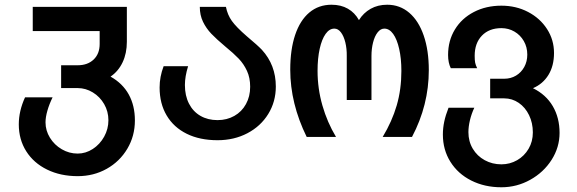

<svg xmlns="http://www.w3.org/2000/svg" viewBox="-20 -579 2440 812"><path d="M59.5 -53Q59.5 -110 86 -167.5H202.5Q188.5 -139 180.5 -111.2Q172.5 -83.5 172.5 -61.5Q172.5 -27 191.2 3.5Q210 34 241.2 52.2Q272.5 70.5 308.5 70.5Q342.5 70.5 372.5 51Q402.5 31.5 420.5 -1Q438.5 -33.5 438.5 -70.5Q438.5 -107.5 420.5 -138.8Q402.5 -170 372.5 -188.2Q342.5 -206.5 308.5 -206.5H238.5V-303H308.5Q350.5 -303 376 -327.2Q401.5 -351.5 401.5 -393V-447.5H118.5V-550H516.5V-402.5Q516.5 -353.5 498.5 -315.5Q480.5 -277.5 447.5 -255Q498.5 -226.5 524.5 -179.5Q550.5 -132.5 550.5 -69.5Q550.5 -4 518.5 50Q486.5 104 431.2 135Q376 166 308.5 166Q236 166 179.2 138.2Q122.5 110.5 91 60.8Q59.5 11 59.5 -53Z M655 -209Q655 -254.5 672 -299H775.5Q762 -255.5 762 -219.5Q762 -174.5 779.2 -140.8Q796.5 -107 827.8 -89Q859 -71 900 -71Q939.5 -71 971 -88.8Q1002.5 -106.5 1020.2 -138.8Q1038 -171 1038 -212Q1038 -250 1024.5 -279.2Q1011 -308.5 989.5 -331Q968 -353.5 932.5 -382.5Q895.5 -413.5 873.8 -436.2Q852 -459 838.5 -487Q825 -515 825 -550H935.5Q942 -516.5 960.5 -490.5Q979 -464.5 1024 -425.5Q1070.5 -386.5 1087.5 -368.5Q1146.5 -304 1146.5 -213Q1146.5 -149 1114.5 -97Q1082.5 -45 1026.2 -15.5Q970 14 900 14Q825 14 769.8 -13.2Q714.5 -40.5 684.8 -90.8Q655 -141 655 -209Z M1605.5 -458Q1589.5 -458 1577 -442Q1564.5 -426 1557.8 -399.5Q1551 -373 1551 -342V-156H1446.5V-342Q1447 -373 1440.5 -399.5Q1434 -426 1422 -442Q1410 -458 1394 -458Q1373 -458 1357 -435.5Q1341 -413 1332 -372.5Q1323 -332 1323 -279.5Q1323 -204.5 1343.5 -133Q1364 -61.5 1401 0H1277Q1207.5 -141.5 1207.5 -284.5Q1207.5 -369.5 1228.2 -431.2Q1249 -493 1288.2 -526Q1327.5 -559 1382 -559Q1422 -559 1451.2 -542.2Q1480.5 -525.5 1498 -494Q1517 -524.5 1547.5 -541.8Q1578 -559 1617.5 -559Q1671 -559 1710.8 -525Q1750.5 -491 1772 -428.5Q1793.5 -366 1793.5 -282.5Q1793.5 -134.5 1722.5 0H1598.5Q1638 -65.5 1657.8 -133.2Q1677.5 -201 1677.5 -279Q1677.5 -331.5 1668.2 -372.2Q1659 -413 1642.8 -435.5Q1626.5 -458 1605.5 -458Z M1853 -10Q1853 -37.5 1858.8 -64.8Q1864.5 -92 1877 -123.5H1986Q1974 -98 1967.5 -70.8Q1961 -43.5 1961 -20Q1961 19 1979.5 50Q1998 81 2030 98.5Q2062 116 2100.5 116Q2136.5 116 2167 98.5Q2197.5 81 2215.5 50.2Q2233.5 19.5 2233.5 -19Q2233.5 -59 2217.5 -92Q2201.5 -125 2173.8 -144Q2146 -163 2112.5 -163H2053V-246H2112.5Q2140 -246 2162.2 -259.2Q2184.5 -272.5 2197.2 -295.8Q2210 -319 2210 -348Q2210 -380 2195.2 -405.5Q2180.5 -431 2155.5 -445.5Q2130.5 -460 2100.5 -460Q2048.5 -460 2018 -428.2Q1987.5 -396.5 1987.5 -343Q1987.5 -324 1989.5 -314Q1991.5 -304 1998 -290.5H1886.5Q1875 -313.5 1875 -346.5Q1875 -407 1903.8 -454.2Q1932.5 -501.5 1984 -528.2Q2035.5 -555 2100.5 -555Q2162.5 -555 2213.2 -528.5Q2264 -502 2293.5 -456.2Q2323 -410.5 2323 -355Q2323 -300.5 2299.5 -262.2Q2276 -224 2234 -206Q2289 -179 2317.8 -130Q2346.5 -81 2346.5 -17Q2346.5 44 2312.8 97Q2279 150 2222.2 181.5Q2165.5 213 2100.5 213Q2029.5 213 1973 184.5Q1916.5 156 1884.8 105.2Q1853 54.5 1853 -10Z"/></svg>

Font: JuliaMono SemiBold
Style: Regular
Weight: 600
Monospace: yes
Designer: cormullion
Foundry: corm
Version: Version 0.055; ttfautohint (v1.8.4)